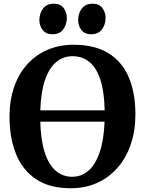

<svg xmlns="http://www.w3.org/2000/svg" viewBox="-20 -990 771 1021"><path d="M360.2 11Q246.5 12.1 173.5 -35.9Q100.4 -84 65.5 -170.1Q30.6 -256.2 30.6 -369.3Q30.6 -457.1 55.2 -527.7Q79.8 -598.3 125.3 -648.5Q170.9 -698.6 233.6 -725.4Q296.3 -752.1 372.4 -752.1Q485.5 -751.7 558 -706.2Q630.5 -660.7 665.3 -577.8Q700.1 -494.9 700.1 -382.4Q700.1 -294.9 675.6 -222.9Q651.1 -150.9 605.9 -98.8Q560.7 -46.7 498.3 -18.2Q435.9 10.2 360.2 11ZM364.1 -50Q413.9 -50 451.2 -83Q488.5 -116 510.4 -181.3Q532.3 -246.7 536.1 -342.9H194.2Q196.9 -245.8 217.4 -180.8Q238 -115.9 275.3 -82.9Q312.7 -50 364.1 -50ZM194.2 -403.2H536.6Q534.5 -502.1 513.8 -565.7Q493.2 -629.3 455.8 -660.2Q418.4 -691.1 366 -691.1Q316.1 -691.1 278.7 -659.7Q241.2 -628.3 219.3 -564.4Q197.5 -500.5 194.2 -403.2ZM257.7 -807.9Q224.2 -807.9 206.8 -830.7Q189.4 -853.4 189.4 -882.7Q189.4 -918.2 208.6 -944.2Q227.8 -970.2 266.2 -970.2H267.2Q301 -970.2 318.3 -947.5Q335.5 -924.7 335.5 -895.5Q335.5 -859.9 316.3 -833.9Q297.1 -807.9 258.7 -807.9ZM463.8 -807.9Q430.3 -807.9 412.9 -830.7Q395.5 -853.4 395.5 -882.7Q395.5 -918.2 414.7 -944.2Q433.9 -970.2 472.2 -970.2H473.2Q507.1 -970.2 524.3 -947.5Q541.5 -924.7 541.5 -895.5Q541.5 -859.9 522.3 -833.9Q503.1 -807.9 464.8 -807.9Z"/></svg>

Font: Merriweather Light
Style: Regular
Weight: 300
Designer: Eben Sorkin
Foundry: Eben Sorkin
Version: Version 2.100